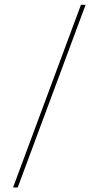

<svg xmlns="http://www.w3.org/2000/svg" viewBox="-20 -688 423 823"><path d="M56 115.5H36L327 -667.5H347Z"/></svg>

Font: Anek Devanagari Thin
Style: Regular
Weight: 250
Designer: Kailash Malviya (Devanagari) & Yesha Goshar (Latin)
Foundry: Ek Type
Version: Version 1.003